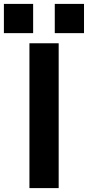

<svg xmlns="http://www.w3.org/2000/svg" viewBox="-60 -965 451 985"><path d="M91 0V-743H241V0ZM110 -795H-40V-945H110ZM371 -795H221V-945H371Z"/></svg>

Font: Aneo
Style: Bold
Weight: 700
Designer: Anastasios Pappas
Foundry: Anastasios Pappas
Version: Version 1.000